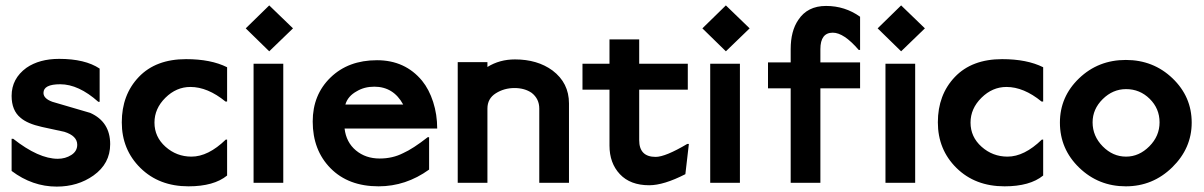

<svg xmlns="http://www.w3.org/2000/svg" viewBox="-20 -677 4458 711"><path d="M388 -143Q388 -71 326 -27Q268 14 190 14Q100 14 23 -44V-163H29Q123 -89 194 -89Q222 -89 244 -103Q266 -117 266 -141Q266 -174 218 -189L135 -207Q81 -219 56 -241Q23 -268 23 -322Q23 -386 78 -426Q126 -459 199 -459Q295 -459 349 -423V-300H344Q271 -365 203 -365Q141 -365 141 -333Q141 -312 174 -300L314 -259Q388 -226 388 -143Z M821 -27Q772 13 678 13Q569 13 500 -55Q431 -123 431 -224Q431 -326 494 -392Q557 -458 669 -458Q761 -458 821 -428V-301H815Q749 -355 685 -355Q633 -355 592.5 -315Q552 -275 552 -223Q552 -170 593 -133.5Q634 -97 689 -97Q751 -97 816 -160H821Z M1029 0H919V-441H1029ZM1065 -572 977 -487 890 -572 977 -657Z M1473 -290Q1437 -356 1366 -356Q1329 -356 1301 -339Q1268 -321 1259 -290ZM1599 -201H1256Q1262 -150 1298 -120Q1334 -90 1386 -90Q1434 -90 1473 -110Q1509 -126 1564 -169H1569V-49Q1483 13 1382 13Q1270 13 1204 -54Q1138 -121 1138 -227Q1138 -326 1204 -390Q1270 -454 1376 -454Q1480 -454 1543 -378Q1569 -346 1584 -299.5Q1599 -253 1599 -201Z M2087 0H1977V-275Q1977 -311 1949 -333Q1923 -351 1885 -351Q1847 -351 1816 -331.5Q1785 -312 1785 -275V0H1675V-447H1785V-429Q1830 -457 1887 -457Q1970 -457 2026 -416Q2087 -370 2087 -294Z M2531 -144 2518 -32Q2438 9 2384 9Q2314 9 2275.5 -32Q2237 -73 2237 -138V-345H2137V-441H2237V-531H2347V-441H2527V-345H2347V-158Q2347 -96 2408 -96Q2444 -96 2525 -144Z M2720 0H2610V-441H2720ZM2756 -572 2668 -487 2581 -572 2668 -657Z M3165 -350H3018V0H2908V-350H2824V-446H2908V-495Q2908 -562 2936 -603Q2970 -655 3039 -655Q3109 -655 3165 -615V-492H3160Q3105 -556 3064 -556Q3018 -556 3018 -495V-446H3165Z M3369 0H3259V-441H3369ZM3405 -572 3317 -487 3230 -572 3317 -657Z M3843 -27Q3794 13 3700 13Q3591 13 3522 -55Q3453 -123 3453 -224Q3453 -326 3516 -392Q3579 -458 3691 -458Q3783 -458 3843 -428V-301H3837Q3771 -355 3707 -355Q3655 -355 3614.5 -315Q3574 -275 3574 -223Q3574 -170 3615 -133.5Q3656 -97 3711 -97Q3773 -97 3838 -160H3843Z M4150 -347Q4101 -347 4063.5 -310Q4026 -273 4026 -224Q4026 -173 4063.5 -135Q4101 -97 4150 -97Q4198 -97 4236 -135Q4274 -173 4274 -224Q4274 -275 4237.5 -311Q4201 -347 4150 -347ZM4393 -223Q4393 -128 4321 -57.5Q4249 13 4149 13Q4048 13 3976.5 -56Q3905 -125 3905 -223Q3905 -319 3976 -387Q4047 -455 4149 -455Q4251 -455 4322 -387Q4393 -319 4393 -223Z"/></svg>

Font: RailwayN12
Style: Semibold
Weight: 400
Version: 1999; 1.0, initial release  Kernus: V2.0